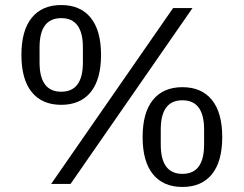

<svg xmlns="http://www.w3.org/2000/svg" viewBox="-20 -730 967 762"><path d="M183 0 667 -698H744L260 0ZM223 -314Q147 -314 106 -364.5Q65 -415 65 -512Q65 -609 106 -659.5Q147 -710 223 -710Q299 -710 340 -659.5Q381 -609 381 -512Q381 -415 340 -364.5Q299 -314 223 -314ZM223 -366Q309 -366 309 -482V-542Q309 -658 223 -658Q137 -658 137 -542V-482Q137 -366 223 -366ZM704 12Q628 12 587 -38.5Q546 -89 546 -186Q546 -283 587 -333.5Q628 -384 704 -384Q780 -384 821 -333.5Q862 -283 862 -186Q862 -89 821 -38.5Q780 12 704 12ZM704 -40Q790 -40 790 -156V-216Q790 -332 704 -332Q618 -332 618 -216V-156Q618 -40 704 -40Z"/></svg>

Font: IBM Plex Sans
Style: Regular
Weight: 400
Designer: Mike Abbink, Paul van der Laan, Pieter van Rosmalen
Foundry: Bold Monday
Version: Version 3.005